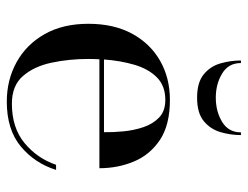

<svg xmlns="http://www.w3.org/2000/svg" viewBox="-102 -617 729 565"><g transform="rotate(90 262.5 -334.5)"><path d="M165.5 -679Q165.5 -642.5 196.2 -623.8Q227 -605 267.5 -605Q308 -605 338.8 -623.8Q369.5 -642.5 369.5 -679H377.5Q377.5 -648.5 368.8 -618.8Q360 -589 336.2 -569.5Q312.5 -550 267.5 -550Q222.5 -550 198.8 -569.5Q175 -589 166.5 -618.8Q158 -648.5 158 -679ZM480 -135Q460.5 -72.5 411 -31.2Q361.5 10 279 10Q215 10 163 -18.8Q111 -47.5 80.5 -101.2Q50 -155 50 -230Q50 -305 79.2 -358.8Q108.5 -412.5 159 -441.2Q209.5 -470 274 -470Q347.5 -470 391.5 -440.8Q435.5 -411.5 455.2 -364.2Q475 -317 475 -262.5H154.5Q153.5 -247 153.5 -230Q153.5 -173 164.5 -121.5Q175.5 -70 203.8 -37.5Q232 -5 285 -5Q356 -5 401 -42.2Q446 -79.5 465 -135ZM274 -456.5Q232.5 -456.5 207.5 -431.5Q182.5 -406.5 170.5 -365.2Q158.5 -324 155 -276H369Q369.5 -302.5 366.5 -333.5Q363.5 -364.5 354 -392.5Q344.5 -420.5 325.5 -438.5Q306.5 -456.5 274 -456.5Z"/></g></svg>

Font: Bodoni* 16
Style: Regular
Weight: 400
Version: Version 2.2